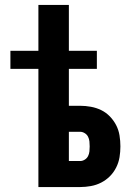

<svg xmlns="http://www.w3.org/2000/svg" viewBox="-20 -755 540 775"><path d="M135 0V-477H22V-550H135V-735H258V-550H371V-477H258V-328H304Q325 -328 347 -324Q369 -320 388.5 -310.5Q408 -301 423.5 -285Q439 -269 449 -249.5Q459 -230 462.5 -208Q466 -186 466 -164Q466 -142 462.5 -120.5Q459 -99 449 -79Q439 -59 423.5 -43.5Q408 -28 388.5 -18Q369 -8 347 -4Q325 0 304 0ZM304 -105Q313 -105 322 -110.5Q331 -116 335.5 -125Q340 -134 341 -144Q342 -154 342 -164Q342 -174 341 -184Q340 -194 335.5 -203Q331 -212 322 -217.5Q313 -223 304 -223H258V-105Z"/></svg>

Font: Iosevka SS18 Extrabold
Style: Regular
Weight: 800
Monospace: yes
Designer: Belleve Invis
Foundry: Belleve Invis
Version: Version 25.1.1; ttfautohint (v1.8.4)